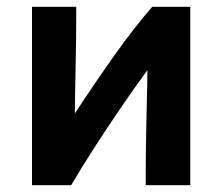

<svg xmlns="http://www.w3.org/2000/svg" viewBox="-20 -544 652 564"><path d="M74 0V-524H204Q204 -423 202 -340Q200 -257 200 -211Q257 -298 315.5 -380.5Q374 -463 427 -524H539V0H408Q408 -68 409 -134Q410 -200 411.5 -253.5Q413 -307 413 -338Q374 -285 332.5 -224Q291 -163 253.5 -104.5Q216 -46 189 0Z"/></svg>

Font: Ubuntu Sans
Style: Bold
Weight: 700
Designer: Dalton Maag Ltd
Foundry: Dalton Maag Ltd
Version: Version 1.006; ttfautohint (v1.8.4.7-5d5b)